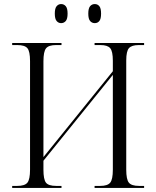

<svg xmlns="http://www.w3.org/2000/svg" viewBox="-20 -926 770 946"><path d="M447 -812Q433 -812 424 -822.5Q415 -833 415 -859Q415 -885 424 -895.5Q433 -906 447 -906Q461 -906 469.5 -895.5Q478 -885 478 -859Q478 -833 469.5 -822.5Q461 -812 447 -812ZM281 -812Q268 -812 259 -822.5Q250 -833 250 -859Q250 -885 259 -895.5Q268 -906 281 -906Q295 -906 304 -895.5Q313 -885 313 -859Q313 -833 304 -822.5Q295 -812 281 -812ZM40 0V-10H65Q102 -10 115 -26Q128 -42 128 -90V-625Q128 -673 115 -688.5Q102 -704 65 -704H40V-714H283V-704H256Q220 -704 207 -688Q194 -672 194 -624V-152L536 -575V-627Q536 -673 523 -688.5Q510 -704 475 -704H446V-714H690V-704H664Q629 -704 615.5 -689Q602 -674 602 -628V-90Q602 -42 615 -26Q628 -10 665 -10H690V0H446V-10H474Q510 -10 523 -26Q536 -42 536 -90V-557L194 -134V-90Q194 -42 206.5 -26Q219 -10 257 -10H283V0Z"/></svg>

Font: Noto Serif Display SemiCondensed Light
Style: Regular
Weight: 300
Width: 4
Designer: Monotype Design Team
Foundry: Monotype Imaging Inc.
Version: Version 2.009